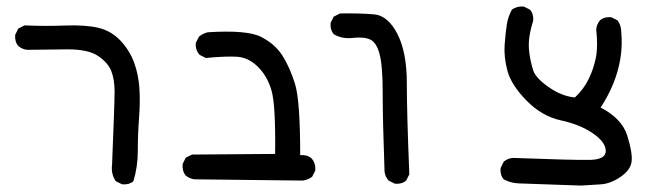

<svg xmlns="http://www.w3.org/2000/svg" viewBox="-20 -455 2040 598"><path d="M360.4 119.1 340.8 109.4Q325.2 87.9 329.1 56.6Q336.9 -133.8 336.9 -169.9Q336.9 -206.1 327.1 -232.4Q317.4 -258.8 286.1 -280.3Q254.9 -301.8 188 -301.3Q121.1 -300.8 64.5 -299.8Q48.8 -301.8 37.1 -311.5Q25.4 -325.2 27.3 -346.7L37.1 -366.2L56.6 -376Q118.2 -373 182.6 -375.5Q247.1 -377.9 287.1 -368.2Q327.1 -358.4 355.5 -328.1Q383.8 -297.9 397.5 -260.7Q411.1 -223.6 414.1 -181.6Q417 -139.6 413.1 -87.9Q409.2 -36.1 409.2 14.2Q409.2 64.5 395.5 109.4Q381.8 121.1 360.4 119.1Z M922.9 107.4 585.9 103.5Q570.3 101.6 558.6 91.8Q546.9 78.1 548.8 55.7L558.6 36.1L578.1 26.4L836.9 24.4Q838.9 -129.9 825.2 -174.8Q811.5 -219.7 782.2 -248Q752.9 -276.4 717.3 -278.3Q681.6 -280.3 621.1 -274.4L601.6 -284.2Q587.9 -299.8 589.8 -321.3L599.6 -340.8Q611.3 -350.6 627 -354.5Q751 -362.3 793.9 -339.8Q836.9 -317.4 859.4 -282.2Q881.8 -247.1 898.4 -195.3Q915 -143.6 915 28.3Q936.5 26.4 950.2 38.1Q963.9 53.7 961.9 76.2L952.1 95.7Q938.5 105.5 922.9 107.4Z M1210 117.2 1190.4 107.4Q1179.7 95.7 1177.7 80.1Q1171.9 -81.1 1171.9 -166Q1171.9 -251 1162.1 -287.1Q1152.3 -323.2 1132.8 -332Q1113.3 -340.8 1079.1 -336.9Q1044.9 -333 1019.5 -348.6Q1007.8 -362.3 1009.8 -383.8L1019.5 -403.3L1039.1 -413.1Q1102.5 -414.1 1145.5 -410.2Q1188.5 -406.2 1217.8 -349.1Q1247.1 -292 1247.1 -196.3Q1247.1 -100.6 1254.9 87.9L1245.1 107.4Q1231.4 119.1 1210 117.2Z M1790 123Q1621.1 117.2 1595.7 116.2Q1570.3 115.2 1548.8 103.5Q1537.1 89.8 1539.1 68.4L1548.8 48.8Q1564.5 35.2 1585.9 37.1Q1766.6 43.9 1816.9 43Q1867.2 42 1866.7 14.6Q1866.2 -12.7 1826.2 -40Q1786.1 -67.4 1727.1 -80.1Q1668 -92.8 1620.1 -141.6Q1572.3 -190.4 1560.5 -234.4Q1548.8 -278.3 1551.8 -316.4Q1554.7 -354.5 1558.6 -378.9Q1562.5 -403.3 1574.2 -424.8Q1589.8 -436.5 1611.3 -434.6L1630.9 -424.8Q1642.6 -411.1 1640.6 -389.6Q1632.8 -366.2 1628.9 -340.8Q1625 -315.4 1628.9 -288.1Q1632.8 -260.7 1640.6 -236.3Q1648.4 -211.9 1689 -183.6Q1729.5 -155.3 1770.5 -151.4Q1797.9 -176.8 1813.5 -209Q1829.1 -241.2 1835.9 -275.4Q1842.8 -309.6 1836.9 -364.3Q1838.9 -379.9 1848.6 -391.6Q1862.3 -403.3 1883.8 -401.4L1903.3 -391.6Q1915 -376 1915 -354.5Q1918.9 -312.5 1912.1 -272Q1905.3 -231.4 1889.6 -193.4Q1874 -155.3 1850.6 -120.1Q1917 -85.9 1933.6 -32.7Q1950.2 20.5 1947.3 47.4Q1944.3 74.2 1913.1 95.7Q1881.8 117.2 1851.6 119.1Q1821.3 121.1 1790 123Z"/></svg>

Font: NaikaiFont
Style: Regular-Lite
Weight: 400
Version: Version 1.67